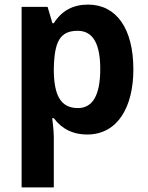

<svg xmlns="http://www.w3.org/2000/svg" viewBox="-20 -575 643 835"><path d="M74 240H214V19C214 11 213 -16 207 -61H214C250 -13 298 10 359 10C492 10 560 -110 560 -273C560 -451 486 -555 363 -555C297 -555 248 -528 214 -474H208L187 -545H74ZM319 -105C244 -105 214 -160 214 -274C216 -395 241 -441 318 -441C387 -441 416 -380 416 -275C416 -163 384 -105 319 -105Z"/></svg>

Font: Kathrein 75 Bold
Style: Regular
Weight: 700
Designer: Lazydogs Typefoundry, based on Open Sans by Ascender Corporation
Foundry: Lazydogs Typefoundry
Version: Version 1.003;PS 001.003;hotconv 1.0.88;makeotf.lib2.5.64775